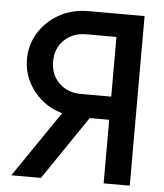

<svg xmlns="http://www.w3.org/2000/svg" viewBox="-52 -769 697 815"><g transform="rotate(5 296.5 -361.5)"><path d="M531.2 0H419.9V-271H336.9L152.8 0H26.4L218.3 -281.2Q168.5 -295.4 130.6 -327.1Q92.8 -358.9 71.3 -402.6Q49.8 -446.3 49.8 -497.1Q49.8 -559.1 81.5 -610.4Q113.3 -661.6 168 -692.1Q222.7 -722.7 291.5 -722.7H531.2ZM419.9 -624H291.5Q234.4 -624 197.8 -588.6Q161.1 -553.2 161.1 -497.1Q161.1 -440.4 197.8 -405Q234.4 -369.6 291.5 -369.6H419.9Z"/></g></svg>

Font: Giphurs Medium
Style: Regular
Weight: 500
Version: Version 0.920; ttfautohint (v1.8.4.7-5d5b)